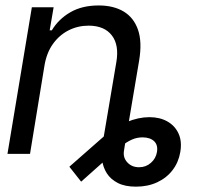

<svg xmlns="http://www.w3.org/2000/svg" viewBox="-20 -573 750 715"><path d="M364.3 -53.7H448.2L441.4 -9.8Q438 14.6 454.6 32.2Q471.2 49.8 498 49.8Q523.4 49.8 542 33.4Q560.5 17.1 564.5 -6.8Q568.8 -32.7 554.2 -46.9Q539.6 -61 511.7 -61.5Q489.3 -61.5 470.2 -52.7Q451.2 -43.9 433.6 -30Q416 -16.1 398.4 0L282.2 103.5L238.3 47.9L367.2 -65.4Q387.2 -83 408.4 -96.2Q429.7 -109.4 451.4 -118.4Q473.1 -127.4 494.6 -132.1Q516.1 -136.7 536.1 -136.7Q575.2 -136.7 603.5 -120.6Q631.8 -104.5 645 -75.4Q658.2 -46.4 651.4 -6.8Q645 31.2 622.8 60.3Q600.6 89.4 565.7 105.7Q530.8 122.1 486.3 122.1Q445.3 122.1 418.7 108.4Q392.1 94.7 377.9 72.5Q363.8 50.3 360.1 22.9Q356.4 -4.4 361.3 -31.2ZM145.5 -328.1 91.8 0H7.8L98.6 -545.9H179.7L165 -460H172.9Q198.2 -502 241.9 -527.3Q285.6 -552.7 347.7 -552.7Q402.3 -552.7 440.2 -530.3Q478 -507.8 493.9 -462.2Q509.8 -416.5 498 -346.7L439.5 0H355.5L413.1 -340.8Q424.3 -404.8 396.7 -440.9Q369.1 -477.1 310.5 -477.5Q270 -477.5 235.4 -460Q200.7 -442.4 177 -409.2Q153.3 -376 145.5 -328.1Z"/></svg>

Font: Inter Tight
Style: Italic
Weight: 400
Italic angle: -9.39999°
Designer: Rasmus Andersson
Foundry: rsms
Version: Version 3.002